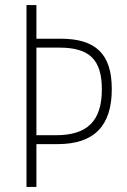

<svg xmlns="http://www.w3.org/2000/svg" viewBox="-20 -800 497 754"><path d="M419 -450C419 -590 354 -648 218 -648H123V-780H84V-66H123V-234H206C351 -234 419 -307 419 -450ZM200 -269H123V-613H213C331 -613 380 -566 380 -449C380 -325 323 -269 200 -269Z"/></svg>

Font: Noto Sans Malayalam UI Condensed ExtraLight
Style: Regular
Weight: 200
Width: 3
Designer: Jelle Bosma - Monotype Design Team
Foundry: Monotype Imaging Inc.
Version: Version 2.104